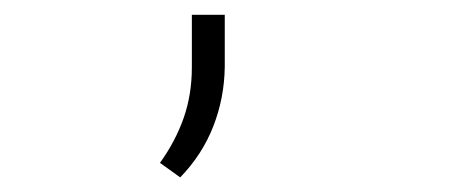

<svg xmlns="http://www.w3.org/2000/svg" viewBox="-20 -105 640 259"><path d="M283.2 -15.1V-85H238.8V-14.2Q238.8 22.5 227.8 54Q216.8 85.4 195.8 114.7L223.1 134.3Q252.9 103.5 267.8 65.2Q282.7 26.9 283.2 -15.1Z"/></svg>

Font: Roboto Mono ExtraLight
Style: Regular
Weight: 250
Monospace: yes
Designer: Google
Version: Version 3.000